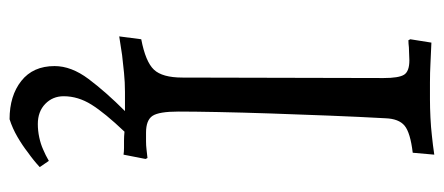

<svg xmlns="http://www.w3.org/2000/svg" viewBox="-283 -403 927 401"><g transform="rotate(90 180.5 -202.5)"><path d="M329 178Q315 191 298 203Q284 214 266 224.5Q248 235 229 241Q180 241 149 216.5Q118 192 118 147Q118 112 145 76Q172 40 212 0H172Q152 0 132 2Q112 4 95 6Q75 9 56 12L62 -34Q109 -43 125.5 -60.5Q142 -78 142 -120L143 -540Q143 -572 136 -583Q129 -594 106 -594Q100 -594 93 -593.5Q86 -593 79 -593Q71 -592 64 -592L62 -596L69 -640Q91 -639 113 -638Q132 -637 152 -637Q172 -637 188 -637Q205 -637 225.5 -638Q246 -639 263 -641Q283 -643 303 -646L299 -601Q257 -596 242.5 -584Q228 -572 227 -544Q224 -490 221.5 -427Q219 -364 217 -304.5Q215 -245 214 -194Q213 -143 213 -112Q213 -71 222 -57.5Q231 -44 257 -44Q266 -44 275 -44Q284 -44 292 -45Q301 -46 310 -47L312 -43L303 3Q297 2 289 2Q282 2 273.5 2Q265 2 255 1Q216 42 198.5 70Q181 98 181 128Q181 151 197 166.5Q213 182 239 182Q253 182 267 179Q281 176 292 171Q304 166 316 159Z"/></g></svg>

Font: Alegreya
Style: Regular
Weight: 400
Designer: Juan Pablo del Peral
Foundry: Juan Pablo del Peral
Version: Version 1.003